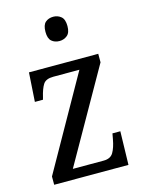

<svg xmlns="http://www.w3.org/2000/svg" viewBox="-115 -825 669 894"><g transform="rotate(-15 219.5 -378.5)"><path d="M33 0V-40L285 -487H159Q123 -487 110 -466.5Q97 -446 88 -407L85 -396H46L55 -536H389V-495L136 -49H285Q318 -49 331.5 -72Q345 -95 352 -134L357 -161H395L391 0ZM231 -640Q208 -640 193 -653Q178 -666 178 -698Q178 -731 193 -744Q208 -757 231 -757Q252 -757 268 -744Q284 -731 284 -698Q284 -666 268 -653Q252 -640 231 -640Z"/></g></svg>

Font: Noto Serif Georgian Condensed
Style: Regular
Weight: 400
Width: 3
Designer: Monotype Design Team, Akaki Razmadze
Foundry: Google LLC
Version: Version 2.003; ttfautohint (v1.8.4.7-5d5b)